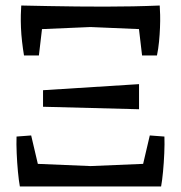

<svg xmlns="http://www.w3.org/2000/svg" viewBox="-20 -676 656 696"><path d="M74 -568 57 -656Q106 -655 157 -654Q208 -653 259 -652.5Q310 -652 361 -652Q412 -652 462 -653Q512 -654 559 -656L543 -568L308 -578ZM67 -475Q63 -499 60 -525Q57 -551 56 -576Q55 -601 55.5 -622Q56 -643 57 -656L137 -611L121 -475ZM495 -475 479 -611 559 -656Q560 -643 560.5 -622Q561 -601 560 -576Q559 -551 556.5 -525Q554 -499 549 -475ZM484 -280 136 -289V-349L484 -371ZM52 0Q48 -22 45 -54Q42 -86 40.5 -120.5Q39 -155 40 -181L93 -185L127 -40ZM52 0 68 -84 308 -74 547 -84 564 0ZM564 0 489 -40 523 -185 576 -181Q577 -155 575.5 -120.5Q574 -86 571 -54Q568 -22 564 0Z"/></svg>

Font: Eczar
Style: Regular
Weight: 400
Designer: Vaibhav Singh
Foundry: Rosetta Type Foundry
Version: Version 2.000